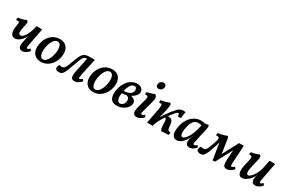

<svg xmlns="http://www.w3.org/2000/svg" viewBox="124 -1900 4648 3114"><g transform="rotate(30 2448.5 -343.5)"><path d="M380 9Q349 9 333 -6Q317 -21 313.5 -45.5Q310 -70 315 -100L330 -183Q334 -202 340 -221.5Q346 -241 353 -252H349Q330 -213 302 -180.5Q274 -148 241.5 -128.5Q209 -109 174 -109Q140 -109 121 -128.5Q102 -148 95 -179.5Q88 -211 90.5 -247.5Q93 -284 100 -320Q106 -350 106 -363Q106 -376 92.5 -379Q79 -382 44 -382Q44 -393 45 -405Q46 -417 51 -426Q70 -428 98.5 -434Q127 -440 154.5 -449.5Q182 -459 198 -467Q211 -460 217 -453Q223 -446 223.5 -433.5Q224 -421 219.5 -396.5Q215 -372 205 -330Q190 -264 196 -230.5Q202 -197 230 -197Q259 -197 289 -231.5Q319 -266 343.5 -325.5Q368 -385 383 -458H489L425 -127Q418 -90 420 -78.5Q422 -67 433 -67Q443 -67 455 -73.5Q467 -80 482 -95Q490 -89 495.5 -78.5Q501 -68 503 -58Q479 -31 447.5 -11Q416 9 380 9ZM332 -245V-263H370V-245Z M728 9Q663 9 622.5 -22.5Q582 -54 567 -108Q552 -162 565 -230Q579 -302 614.5 -355Q650 -408 703 -437.5Q756 -467 820 -467Q883 -467 923.5 -437.5Q964 -408 979.5 -356Q995 -304 984 -236Q972 -165 935.5 -109.5Q899 -54 846 -22.5Q793 9 728 9ZM741 -43Q769 -43 794.5 -66.5Q820 -90 839.5 -131.5Q859 -173 869 -227Q884 -309 867 -362Q850 -415 805 -415Q763 -415 729 -366.5Q695 -318 680 -240Q669 -182 673 -137.5Q677 -93 694.5 -68Q712 -43 741 -43Z M1358 9Q1320 9 1305 -12Q1290 -33 1292 -71.5Q1294 -110 1304 -159L1360 -424L1371 -412Q1341 -412 1322 -404.5Q1303 -397 1288.5 -377Q1274 -357 1259.5 -320.5Q1245 -284 1225 -225Q1195 -139 1173.5 -88Q1152 -37 1129.5 -14.5Q1107 8 1069 8Q1044 8 1027 0Q1010 -8 1001 -20Q997 -36 1002 -58Q1007 -80 1019 -99Q1030 -95 1043.5 -92.5Q1057 -90 1065 -90Q1092 -90 1109.5 -107.5Q1127 -125 1143.5 -163.5Q1160 -202 1182 -264Q1205 -330 1226.5 -373Q1248 -416 1282 -437Q1316 -458 1376 -458H1475L1412 -163Q1403 -120 1400 -99Q1397 -78 1400 -72Q1403 -66 1411 -66Q1423 -66 1437 -74.5Q1451 -83 1463 -94Q1471 -87 1476 -77.5Q1481 -68 1483 -57Q1446 -21 1417.5 -6Q1389 9 1358 9Z M1708 9Q1643 9 1602.5 -22.5Q1562 -54 1547 -108Q1532 -162 1545 -230Q1559 -302 1594.5 -355Q1630 -408 1683 -437.5Q1736 -467 1800 -467Q1863 -467 1903.5 -437.5Q1944 -408 1959.5 -356Q1975 -304 1964 -236Q1952 -165 1915.5 -109.5Q1879 -54 1826 -22.5Q1773 9 1708 9ZM1721 -43Q1749 -43 1774.5 -66.5Q1800 -90 1819.5 -131.5Q1839 -173 1849 -227Q1864 -309 1847 -362Q1830 -415 1785 -415Q1743 -415 1709 -366.5Q1675 -318 1660 -240Q1649 -182 1653 -137.5Q1657 -93 1674.5 -68Q1692 -43 1721 -43Z M2152 9Q2097 9 2066.5 -12.5Q2036 -34 2024 -68.5Q2012 -103 2013 -143.5Q2014 -184 2023 -223Q2042 -307 2080 -360.5Q2118 -414 2167 -440.5Q2216 -467 2268 -467Q2306 -467 2329.5 -455Q2353 -443 2365 -425Q2377 -407 2379.5 -387.5Q2382 -368 2378 -353Q2371 -323 2344.5 -296Q2318 -269 2279.5 -249Q2241 -229 2198.5 -217.5Q2156 -206 2117 -206L2124 -253Q2164 -256 2199 -264.5Q2234 -273 2258 -291.5Q2282 -310 2288 -341Q2294 -367 2283 -390Q2272 -413 2242 -413Q2223 -413 2201.5 -398Q2180 -383 2161.5 -346.5Q2143 -310 2129 -242Q2109 -142 2125 -94.5Q2141 -47 2179 -47Q2204 -47 2228.5 -67.5Q2253 -88 2260 -132Q2265 -161 2257 -180.5Q2249 -200 2229 -210Q2209 -220 2180 -220L2223 -250Q2282 -250 2315.5 -233.5Q2349 -217 2360.5 -189.5Q2372 -162 2364 -130Q2356 -94 2325 -62Q2294 -30 2249 -10.5Q2204 9 2152 9Z M2525 9Q2488 9 2470.5 -10Q2453 -29 2452 -62.5Q2451 -96 2463 -141L2500 -276Q2514 -325 2516 -347.5Q2518 -370 2504.5 -376Q2491 -382 2459 -382Q2458 -394 2459.5 -405.5Q2461 -417 2466 -426Q2485 -428 2510 -434.5Q2535 -441 2558 -450Q2581 -459 2597 -467Q2626 -454 2633 -425Q2640 -396 2625 -337L2573 -145Q2559 -96 2561.5 -82Q2564 -68 2578 -68Q2587 -68 2599.5 -74Q2612 -80 2626 -94Q2635 -89 2640 -79Q2645 -69 2647 -57Q2617 -26 2586 -8.5Q2555 9 2525 9ZM2603 -567Q2575 -567 2562 -585Q2549 -603 2554 -631Q2560 -661 2580 -678.5Q2600 -696 2628 -696Q2656 -696 2670 -678Q2684 -660 2678 -629Q2673 -601 2652.5 -584Q2632 -567 2603 -567Z M2717 0 2771 -286Q2779 -332 2778.5 -352Q2778 -372 2765 -377Q2752 -382 2721 -382Q2721 -394 2722 -406Q2723 -418 2728 -426Q2748 -428 2776.5 -434Q2805 -440 2833 -449.5Q2861 -459 2878 -467Q2896 -458 2900 -446.5Q2904 -435 2899 -402Q2896 -375 2888 -337Q2880 -299 2870 -258Q2860 -217 2849.5 -179.5Q2839 -142 2829 -115L2812 -96Q2820 -124 2841 -161.5Q2862 -199 2889 -239.5Q2916 -280 2944.5 -317.5Q2973 -355 2997 -382Q3037 -430 3065 -446.5Q3093 -463 3124 -463Q3136 -463 3151 -461.5Q3166 -460 3173 -458Q3169 -442 3166 -421.5Q3163 -401 3160 -380Q3157 -359 3156 -339Q3146 -335 3129.5 -334Q3113 -333 3099 -337Q3099 -365 3095 -376.5Q3091 -388 3078 -388Q3068 -388 3057.5 -379.5Q3047 -371 3031 -354Q3012 -332 2980.5 -291Q2949 -250 2916 -199.5Q2883 -149 2857 -97.5Q2831 -46 2822 0ZM2831 -168V-184H2863V-168ZM2992 7Q2972 -6 2967 -33.5Q2962 -61 2961 -106Q2959 -138 2957.5 -163.5Q2956 -189 2948.5 -204Q2941 -219 2923 -219L2946 -260Q2980 -260 3001.5 -254.5Q3023 -249 3034.5 -237Q3046 -225 3052.5 -203.5Q3059 -182 3062 -148Q3066 -113 3069 -92.5Q3072 -72 3084.5 -62Q3097 -52 3128 -47Q3127 -33 3124 -21Q3121 -9 3117 0Q3080 0 3052 1.5Q3024 3 2992 7Z M3595 -467Q3603 -464 3607.5 -455.5Q3612 -447 3610.5 -428Q3609 -409 3601 -372L3552 -153Q3541 -98 3541.5 -82.5Q3542 -67 3558 -67Q3569 -67 3580.5 -73.5Q3592 -80 3610 -94Q3617 -87 3622 -77.5Q3627 -68 3630 -58Q3604 -29 3573.5 -10Q3543 9 3508 9Q3479 9 3464 -4.5Q3449 -18 3443.5 -38Q3438 -58 3440 -80.5Q3442 -103 3447 -121Q3451 -132 3457 -147.5Q3463 -163 3469.5 -178.5Q3476 -194 3480 -203L3516 -353L3506 -456Q3530 -455 3554 -458Q3578 -461 3595 -467ZM3539 -453 3514 -397Q3500 -405 3481 -408.5Q3462 -412 3443 -412Q3385 -412 3352 -367Q3319 -322 3305 -250Q3287 -168 3295 -124Q3303 -80 3333 -80Q3350 -80 3380 -109.5Q3410 -139 3439.5 -196.5Q3469 -254 3488 -336L3507 -416L3551 -409L3498 -195H3474Q3455 -142 3423 -95Q3391 -48 3352 -19.5Q3313 9 3271 9Q3241 9 3221 -5Q3201 -19 3190.5 -46.5Q3180 -74 3180 -114.5Q3180 -155 3191 -207Q3206 -282 3244 -340.5Q3282 -399 3338.5 -433Q3395 -467 3465 -467Q3485 -467 3506 -463Q3527 -459 3539 -453Z M4211 9Q4173 9 4157 -11.5Q4141 -32 4139.5 -68.5Q4138 -105 4141 -151L4154 -352L4167 -339L3990 -5Q3970 3 3944 -1L3889 -342H3903L3875 -240Q3844 -146 3822 -92Q3800 -38 3777.5 -15Q3755 8 3717 8Q3692 8 3675 0Q3658 -8 3649 -20Q3645 -36 3650 -58Q3655 -80 3667 -99Q3678 -95 3691.5 -92.5Q3705 -90 3713 -90Q3740 -90 3758 -107Q3776 -124 3792 -162Q3808 -200 3829 -263Q3848 -318 3850.5 -343Q3853 -368 3837.5 -375Q3822 -382 3788 -382Q3788 -394 3789.5 -406Q3791 -418 3795 -426Q3817 -428 3847 -434Q3877 -440 3907 -449.5Q3937 -459 3955 -467Q3975 -460 3978 -436L4027 -112L4009 -143L4176 -458H4265L4246 -164Q4244 -121 4244 -100Q4244 -79 4247.5 -72.5Q4251 -66 4258 -66Q4271 -66 4285.5 -74.5Q4300 -83 4312 -94Q4321 -87 4326 -77.5Q4331 -68 4334 -57Q4299 -21 4270 -6Q4241 9 4211 9Z M4496 9Q4463 9 4445.5 -10Q4428 -29 4423 -62Q4418 -95 4423 -136.5Q4428 -178 4439 -221Q4454 -280 4460 -313Q4466 -346 4463 -360.5Q4460 -375 4447 -378.5Q4434 -382 4408 -383Q4408 -393 4409 -405Q4410 -417 4415 -426Q4433 -428 4461.5 -434Q4490 -440 4518 -449.5Q4546 -459 4562 -467Q4573 -460 4579 -451Q4585 -442 4584 -420Q4583 -398 4573 -353Q4563 -308 4544 -228Q4532 -177 4530 -143.5Q4528 -110 4536.5 -94Q4545 -78 4561 -78Q4581 -78 4612.5 -107Q4644 -136 4676 -195.5Q4708 -255 4725 -348L4746 -458H4852L4804 -209Q4791 -143 4786.5 -112.5Q4782 -82 4785.5 -74.5Q4789 -67 4799 -67Q4816 -67 4845 -95Q4853 -89 4858 -78.5Q4863 -68 4866 -58Q4841 -29 4808.5 -10Q4776 9 4746 9Q4713 9 4695.5 -6Q4678 -21 4674 -46Q4670 -71 4676 -104Q4678 -116 4682 -128Q4686 -140 4692 -152H4690Q4677 -125 4656.5 -97Q4636 -69 4610 -45Q4584 -21 4555 -6Q4526 9 4496 9Z"/></g></svg>

Font: Vollkorn Medium
Style: Italic
Weight: 500
Italic angle: -11°
Designer: Friedrich Althausen
Foundry: Friedrich Althausen
Version: Version 5.000